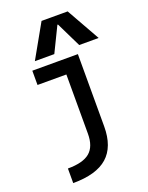

<svg xmlns="http://www.w3.org/2000/svg" viewBox="-182 -879 914 1188"><g transform="rotate(-20 275.0 -285.0)"><path d="M87 124Q187 124 232 86Q277 48 277 -36V-426H87V-520H387V-44Q387 90 313.5 155Q240 220 87 220ZM122 -570 246 -790H418L542 -570H414L334 -734H330L250 -570Z"/></g></svg>

Font: M PLUS Code Latin SemiExpanded Medium
Style: Regular
Weight: 500
Width: 6
Designer: Coji Morishita
Foundry: UNDERFOREST DESIGN
Version: Version 1.002; ttfautohint (v1.8.3)